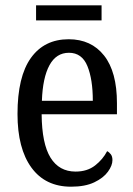

<svg xmlns="http://www.w3.org/2000/svg" viewBox="-20 -694 502 724"><path d="M248 10Q151 10 98.5 -62Q46 -134 46 -264Q46 -405 96.5 -475.5Q147 -546 239 -546Q324 -546 372.5 -484.5Q421 -423 421 -305V-263H137Q138 -152 170.5 -99.5Q203 -47 265 -47Q309 -47 338.5 -70Q368 -93 384 -124Q392 -120 398 -112Q404 -104 404 -90Q404 -70 387 -46.5Q370 -23 335.5 -6.5Q301 10 248 10ZM330 -314Q330 -395 309.5 -445Q289 -495 240 -495Q192 -495 166.5 -448Q141 -401 138 -314ZM116 -617V-674H363V-617Z"/></svg>

Font: Noto Serif Condensed
Style: Regular
Weight: 400
Width: 3
Designer: Monotype Design Team
Foundry: Monotype Imaging Inc.
Version: Version 2.013; ttfautohint (v1.8.4.7-5d5b)